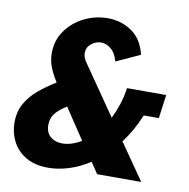

<svg xmlns="http://www.w3.org/2000/svg" viewBox="-81 -798 874 888"><g transform="rotate(10 356.0 -354.5)"><path d="M202 10Q139 10 97 -15Q55 -40 34 -81Q13 -122 13 -170Q13 -221 35 -259.5Q57 -298 93 -328Q129 -358 173 -385Q149 -423 138 -453Q127 -483 127 -515Q127 -575 159.5 -621Q192 -667 244 -693Q296 -719 356 -719Q418 -719 468 -685Q518 -651 535 -579L423 -528Q413 -566 391 -584.5Q369 -603 344 -603Q319 -603 298 -586Q277 -569 277 -542Q277 -522 292 -500.5Q307 -479 340 -431L452 -269Q468 -301 480 -337.5Q492 -374 498 -416H682L667 -305H596Q580 -266 561 -232.5Q542 -199 520 -170L638 0H431L396 -52Q348 -21 298.5 -5.5Q249 10 202 10ZM169 -186Q169 -149 191.5 -130.5Q214 -112 246 -112Q290 -112 336 -140L240 -284Q203 -261 186 -238.5Q169 -216 169 -186Z"/></g></svg>

Font: Raleway ExtraBold
Style: Italic
Weight: 800
Italic angle: -12°
Designer: Matt McInerney, Pablo Impallari, Rodrigo Fuenzalida
Foundry: Matt McInerney, Pablo Impallari, Rodrigo Fuenzalida
Version: Version 4.026